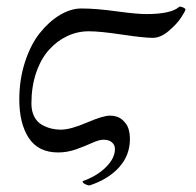

<svg xmlns="http://www.w3.org/2000/svg" viewBox="-20 -464 599 588"><path d="M39.1 -159.2Q39.1 -220.7 56.6 -274.4Q74.2 -328.1 102.1 -363Q129.9 -397.9 163.3 -418Q196.8 -438 229 -438Q274.4 -438 336.2 -429.4Q397.9 -420.9 428.2 -420.9Q504.9 -420.9 529.8 -443.8Q534.2 -443.8 540.8 -441.2Q547.4 -438.5 547.9 -435.1Q547.9 -430.2 534.4 -409.9Q521 -389.6 496.3 -368.9Q471.7 -348.1 448.2 -348.1Q419.9 -348.1 353 -358.2Q286.1 -368.2 252 -368.2Q217.3 -368.2 186 -353.5Q154.8 -338.9 130.1 -311.5Q105.5 -284.2 90.8 -241.5Q76.2 -198.7 76.2 -147Q76.2 -123.5 85 -106.7Q93.8 -89.8 108.4 -81.8Q123 -73.7 137.2 -70.3Q151.4 -66.9 166 -66.9Q195.8 -66.9 245.6 -88.4Q295.4 -109.9 316.9 -109.9Q339.8 -109.9 354.5 -97.2Q369.1 -84.5 373.5 -69.6Q377.9 -54.7 377.9 -38.1Q377.9 11.7 344.5 48.6Q311 85.4 253.9 104Q249 104 241 100.1Q232.9 96.2 232.9 90.8Q275.4 76.2 303.7 48.6Q332 21 332 -7.8Q332 -20 322.8 -28.1Q313.5 -36.1 296.9 -36.1Q283.7 -36.1 262.2 -26.4Q240.7 -16.6 213.4 -6.8Q186 2.9 158.2 2.9Q97.2 2.9 68.1 -41.5Q39.1 -85.9 39.1 -159.2Z"/></svg>

Font: Crimson
Style: Roman
Weight: 400
Version: Version 0.8